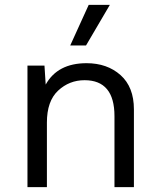

<svg xmlns="http://www.w3.org/2000/svg" viewBox="-20 -770 659 790"><path d="M432 -750 334 -583H269L345 -750ZM336 -510Q421 -510 476 -461Q531 -412 531 -320V0H451V-292Q451 -440 328 -440Q265 -440 219 -397Q173 -354 173 -266V0H93V-500H163L168 -422Q217 -510 336 -510Z"/></svg>

Font: Elaine Sans
Style: Regular
Weight: 400
Designer: Wei Huang
Foundry: Wei Huang
Version: Version 2.001;December 24, 2019;FontCreator 12.0.0.2547 64-b